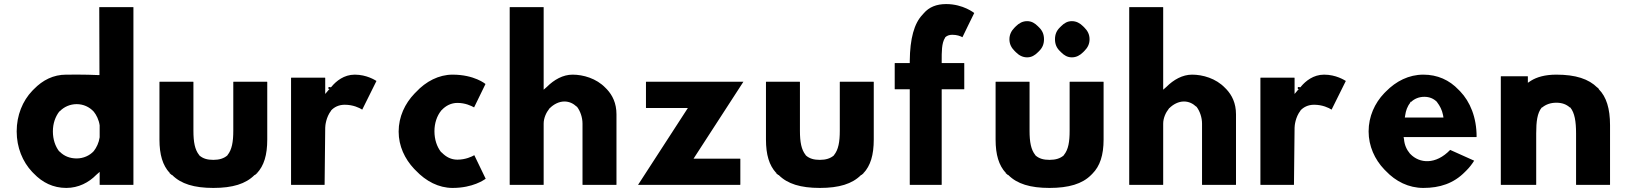

<svg xmlns="http://www.w3.org/2000/svg" viewBox="-20 -902 8000 944"><path d="M273 -355H274C295 -377 325 -390 357 -390C389 -390 419 -377 441 -353C454 -337 466 -313 470 -286V-285V-228V-227C466 -200 455 -177 441 -159C421 -137 390 -123 357 -123C324 -123 295 -134 273 -157H272L270 -159C252 -183 240 -216 240 -256C240 -295 252 -328 271 -353ZM636 -866 635 -867H469L468 -866L469 -533H460H459C398 -536 332 -535 306 -535C242 -535 190 -508 147 -464L139 -456C91 -406 62 -335 62 -256C62 -177 91 -107 138 -57L146 -49C188 -5 241 22 306 22C366 22 417 -5 453 -42L470 -57V6L471 7H635L636 6Z M765 -500 764 -499V-216C764 -141 780 -89 814 -52V-54V-51L817 -48L824 -42H825L827 -41C870 2 934 22 1029 22C1124 22 1188 2 1231 -41L1233 -42H1234L1241 -48L1243 -50V-54V-50C1278 -87 1294 -140 1294 -216V-499L1293 -500H1128L1127 -499V-259C1127 -204 1120 -166 1099 -140L1098 -138C1081 -123 1058 -116 1029 -116C1000 -116 978 -122 960 -138L959 -140C938 -166 931 -204 931 -259V-499L930 -500ZM815 -49H814V-57V-56ZM818 -53H817ZM1241 -53H1240ZM1244 -49H1243V-55Z M1595 -464H1600L1595 -459L1579 -440V-519L1578 -520H1412L1411 -519V6L1412 7H1575L1576 6L1579 -274C1579 -284 1583 -326 1608 -358V-359C1623 -375 1645 -387 1675 -387C1716 -387 1747 -372 1761 -363L1831 -504C1824 -508 1783 -535 1724 -535C1671 -535 1633 -503 1611 -477L1610 -475H1609L1605 -471V-474H1595Z M2312 -139C2300 -132 2269 -117 2229 -117C2199 -117 2174 -129 2151 -153H2150L2148 -155C2128 -181 2116 -216 2116 -257C2116 -296 2128 -332 2149 -358L2150 -360H2151C2172 -383 2199 -396 2229 -396C2268 -396 2296 -382 2311 -374C2330 -412 2348 -451 2367 -489C2367 -489 2313 -535 2205 -535C2138 -535 2074 -502 2025 -449L2018 -442C1971 -393 1940 -328 1940 -255C1940 -184 1970 -121 2016 -72L2024 -64C2074 -11 2137 22 2205 22C2306 22 2360 -18 2368 -23Z M2487 -867 2486 -866V6L2487 7H2652L2653 6V-294C2653 -321 2665 -348 2681 -368L2682 -370H2683C2702 -389 2728 -403 2755 -403C2779 -403 2799 -393 2815 -378H2816L2817 -377C2833 -356 2844 -325 2844 -294V6L2845 7H3010L3011 6V-340C3011 -395 2991 -434 2964 -463L2957 -470C2912 -517 2847 -535 2795 -535C2748 -535 2704 -510 2669 -475L2653 -461V-866L2652 -867Z M3157 -500 3156 -499V-372L3157 -371H3362L3117 7H3618L3620 6V-121L3618 -122H3390L3635 -500Z M3747 -500 3746 -499V-216C3746 -141 3762 -89 3796 -52V-54V-51L3799 -48L3806 -42H3807L3809 -41C3852 2 3916 22 4011 22C4106 22 4170 2 4213 -41L4215 -42H4216L4223 -48L4225 -50V-54V-50C4260 -87 4276 -140 4276 -216V-499L4275 -500H4110L4109 -499V-259C4109 -204 4102 -166 4081 -140L4080 -138C4063 -123 4040 -116 4011 -116C3982 -116 3960 -122 3942 -138L3941 -140C3920 -166 3913 -204 3913 -259V-499L3912 -500ZM3797 -49H3796V-57V-56ZM3800 -53H3799ZM4223 -53H4222ZM4226 -49H4225V-55Z M4380 -592 4379 -591V-464L4380 -463H4453V6L4454 7H4609L4610 6V-463H4720L4721 -464V-591L4720 -592H4610V-602C4610 -645 4609 -690 4627 -717V-718L4629 -720C4637 -727 4648 -731 4662 -731C4685 -731 4701 -725 4712 -719C4732 -759 4750 -799 4770 -838C4770 -838 4716 -882 4632 -882C4584 -882 4548 -867 4522 -837L4515 -829C4475 -787 4454 -713 4453 -602V-592Z M4875 -216C4875 -141 4891 -89 4925 -52V-54V-51L4928 -48L4935 -42H4936L4938 -41C4981 2 5045 22 5140 22C5235 22 5301 2 5344 -41L5351 -48C5388 -85 5406 -139 5406 -216V-499L5405 -500H5240L5239 -499V-259C5239 -205 5233 -167 5211 -140L5210 -138C5193 -123 5170 -116 5140 -116C5111 -116 5089 -122 5071 -138L5070 -140C5049 -166 5042 -204 5042 -259V-499L5041 -500H4876L4875 -499ZM5190 -766C5175 -751 5167 -733 5167 -709C5167 -685 5175 -667 5190 -652L5197 -645C5212 -630 5228 -620 5250 -620C5272 -620 5290 -630 5305 -645L5312 -652C5327 -667 5337 -685 5337 -709C5337 -733 5327 -751 5312 -766L5305 -773C5290 -788 5272 -798 5250 -798C5228 -798 5212 -788 5197 -773ZM4968 -766C4953 -751 4943 -732 4943 -709C4943 -685 4953 -667 4968 -652L4975 -645C4990 -630 5008 -620 5030 -620C5052 -620 5068 -630 5083 -645L5090 -652C5105 -667 5113 -685 5113 -709C5113 -733 5105 -751 5090 -766L5083 -773C5068 -788 5052 -798 5030 -798C5008 -798 4990 -788 4975 -773ZM4926 -49H4925V-57V-56ZM4929 -53H4928Z M5533 -867 5532 -866V6L5533 7H5698L5699 6V-294C5699 -321 5711 -348 5727 -368L5728 -370H5729C5748 -389 5774 -403 5801 -403C5825 -403 5845 -393 5861 -378H5862L5863 -377C5879 -356 5890 -325 5890 -294V6L5891 7H6056L6057 6V-340C6057 -395 6037 -434 6010 -463L6003 -470C5958 -517 5893 -535 5841 -535C5794 -535 5750 -510 5715 -475L5699 -461V-866L5698 -867Z M6361 -464H6366L6361 -459L6345 -440V-519L6344 -520H6178L6177 -519V6L6178 7H6341L6342 6L6345 -274C6345 -284 6349 -326 6374 -358V-359C6389 -375 6411 -387 6441 -387C6482 -387 6513 -372 6527 -363L6597 -504C6590 -508 6549 -535 6490 -535C6437 -535 6399 -503 6377 -477L6376 -475H6375L6371 -471V-474H6361Z M6914 -397V-401H6918C6934 -416 6956 -426 6983 -426C7007 -426 7028 -418 7045 -401L7046 -399C7059 -382 7070 -362 7075 -336L7077 -324H6887L6889 -336C6892 -357 6899 -379 6914 -397ZM6912 -147C6896 -166 6885 -190 6883 -218L6881 -228H7239L7240 -230C7240 -325 7208 -402 7159 -453L7152 -460C7106 -509 7047 -535 6978 -535C6907 -535 6844 -503 6794 -452L6786 -444C6739 -395 6709 -329 6709 -256C6709 -184 6739 -118 6786 -69L6793 -62C6842 -10 6906 22 6978 22C7059 22 7127 0 7183 -57L7191 -65C7204 -78 7216 -93 7228 -112L7110 -165C7039 -91 6959 -98 6914 -145Z M7533 -246C7533 -304 7538 -346 7560 -373L7562 -374H7563C7580 -388 7603 -397 7632 -397C7660 -397 7681 -389 7698 -374H7700L7701 -373C7722 -347 7729 -305 7729 -246V6L7730 7H7895L7896 6V-287C7896 -368 7878 -426 7841 -463V-464L7839 -467L7835 -471H7834C7791 -514 7727 -535 7632 -535C7576 -535 7536 -523 7507 -505L7492 -495V-526L7491 -527H7360L7359 -526V6L7360 7H7532L7533 6Z"/></svg>

Font: Hussar Woodtype
Style: SeBd
Weight: 900
Foundry: Cannot Into Space Fonts
Version: Version 1.07